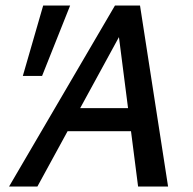

<svg xmlns="http://www.w3.org/2000/svg" viewBox="-20 -678 701 698"><path d="M482 0 405 -601H444L116 0H13L398 -658H489L591 0ZM167 -201 214 -285H486L510 -201ZM133 -402H63L137 -658H235Z"/></svg>

Font: Ysabeau SemiBold
Style: Italic
Weight: 600
Italic angle: -12°
Designer: Christian Thalmann (Catharsis Fonts)
Version: Version 2.002